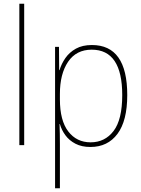

<svg xmlns="http://www.w3.org/2000/svg" viewBox="-20 -780 756 1032"><path d="M110 0H84V-760H110Z M474 -538Q664 -538 664 -269Q664 -131 611.5 -60.5Q559 10 466 10Q419 10 385.5 -7.5Q352 -25 331.5 -53Q311 -81 302 -113H300Q301 -88 301.5 -60.5Q302 -33 302 -4V232H276V-528H297L298 -403H300Q310 -437 331.5 -468Q353 -499 388 -518.5Q423 -538 474 -538ZM473 -513Q390 -513 346 -448Q302 -383 302 -275V-246Q302 -132 347 -73.5Q392 -15 467 -15Q544 -15 590.5 -76Q637 -137 637 -269Q637 -513 473 -513Z"/></svg>

Font: Noto Sans Tamil SemiCondensed Thin
Style: Regular
Weight: 100
Width: 4
Designer: Jelle Bosma - Monotype Design Team
Foundry: Monotype Imaging Inc.
Version: Version 2.004; ttfautohint (v1.8.4.7-5d5b)